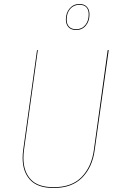

<svg xmlns="http://www.w3.org/2000/svg" viewBox="-20 -930 610 959"><path d="M453 -181Q442 -96 391 -43.5Q340 9 248 9Q168 9 130.5 -31.5Q93 -72 93 -141Q93 -161 96 -182L165 -680H169L100 -182Q97 -161 97 -141Q97 -74 133 -34.5Q169 5 248 5Q339 5 388.5 -46.5Q438 -98 449 -182L518 -680H523ZM427 -858Q427 -824 408.5 -802Q390 -780 360 -780Q336 -780 322.5 -794Q309 -808 309 -832Q309 -866 328 -888Q347 -910 377 -910Q401 -910 414 -896Q427 -882 427 -858ZM313 -832Q313 -809 325.5 -796.5Q338 -784 360 -784Q389 -784 406 -805Q423 -826 423 -858Q423 -881 411.5 -893.5Q400 -906 377 -906Q348 -906 330.5 -885.5Q313 -865 313 -832Z"/></svg>

Font: Fira Sans Condensed Four
Style: Italic
Weight: 100
Width: 3
Italic angle: -8°
Designer: bBox Type GmbH & Carrois Corporate GbR & Edenspiekermann AG
Foundry: bBox Type GmbH & Carrois Corporate GbR & Edenspiekermann AG
Version: Version 4.301